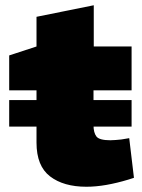

<svg xmlns="http://www.w3.org/2000/svg" viewBox="-20 -702 539 731"><path d="M15 -220V-321H481V-220ZM309 9Q222 9 170.5 -30.5Q119 -70 119 -159V-358H15V-491L119 -525V-638L337 -682V-525H481V-358H336V-226Q336 -197 347 -182.5Q358 -168 400 -168Q410 -168 420.5 -169Q431 -170 442 -171L472 -176L490 -25L468 -18Q425 -5 385 2Q345 9 309 9Z"/></svg>

Font: REM Medium Black
Style: Regular
Weight: 900
Version: Version 1.005;gftools[0.9.28]